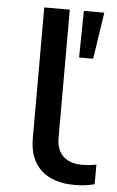

<svg xmlns="http://www.w3.org/2000/svg" viewBox="-52 -742 481 787"><g transform="rotate(5 188.5 -348.0)"><path d="M285 9Q195 9 146.5 -36.5Q98 -82 98 -166V-705H203V-176Q203 -145 215 -122.5Q227 -100 250.5 -88Q274 -76 308 -76Q322 -76 338 -77.5Q354 -79 367 -82V-1Q347 4 327.5 6.5Q308 9 285 9ZM258 -513 261 -705H345L316 -513Z"/></g></svg>

Font: Nunito Sans 10pt Expanded Medium
Style: Regular
Weight: 500
Width: 7
Designer: Vernon Adams
Foundry: Vernon Adams
Version: Version 3.101;gftools[0.9.27]